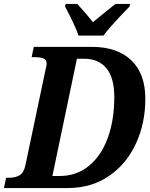

<svg xmlns="http://www.w3.org/2000/svg" viewBox="-42 -951 761 971"><path d="M-11 -52H2Q36 -52 57 -64.5Q78 -77 86 -113L188 -597Q194 -621 194 -628Q194 -649 178 -655.5Q162 -662 129 -662H118L129 -714H422Q551 -714 622 -646Q693 -578 693 -451Q693 -329 646 -226Q599 -123 510 -61.5Q421 0 300 0H-22ZM260 -61Q345 -61 407.5 -112Q470 -163 503 -253.5Q536 -344 536 -460Q536 -558 496 -606Q456 -654 383 -654H347L223 -61ZM287 -918 290 -931H349Q406 -868 428 -839Q513 -909 542 -931H616L613 -918Q607 -912 560 -862.5Q513 -813 481 -771H355Q339 -820 287 -918Z"/></svg>

Font: Noto Serif Narrow
Style: Bold Italic
Weight: 700
Width: 4
Italic angle: -12°
Designer: Monotype Design Team
Foundry: Monotype Imaging Inc.
Version: Version 1.001